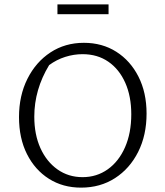

<svg xmlns="http://www.w3.org/2000/svg" viewBox="-20 -851 757 879"><path d="M351 8Q268 8 204 -32.5Q140 -73 103.5 -145.5Q67 -218 67 -315Q67 -413 105.5 -490Q144 -567 211 -611Q278 -655 364 -655Q448 -655 512.5 -614Q577 -573 614 -500Q651 -427 651 -331Q651 -232 612.5 -155.5Q574 -79 506.5 -35.5Q439 8 351 8ZM358 -40Q423 -40 473.5 -76Q524 -112 552.5 -177Q581 -242 581 -328Q581 -410 553.5 -472Q526 -534 476 -568.5Q426 -603 358 -603Q318 -603 278.5 -590.5Q239 -578 205 -553Q137 -441 137 -317Q137 -235 165 -173Q193 -111 243 -75.5Q293 -40 358 -40ZM243 -786V-831H477V-786Z"/></svg>

Font: Piazzolla Light
Style: Regular
Weight: 300
Designer: Juan Pablo del Peral
Foundry: Huerta Tipografica
Version: Version 1.330